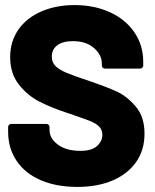

<svg xmlns="http://www.w3.org/2000/svg" viewBox="-20 -728 609 756"><path d="M12 -209V-228Q12 -233 15.5 -236.5Q19 -240 24 -240H163Q168 -240 171.5 -236.5Q175 -233 175 -228V-216Q175 -183 208 -158.5Q241 -134 297 -134Q341 -134 362 -153Q383 -172 383 -197Q383 -217 370.5 -229.5Q358 -242 337 -250.5Q316 -259 272 -274Q266 -277 260 -278.5Q254 -280 249 -282Q184 -303 136 -327.5Q88 -352 54 -395.5Q20 -439 20 -503Q20 -565 52.5 -611.5Q85 -658 143 -683Q201 -708 274 -708Q351 -708 412.5 -680Q474 -652 509 -601Q544 -550 544 -484V-470Q544 -465 540.5 -461.5Q537 -458 532 -458H393Q388 -458 384.5 -461.5Q381 -465 381 -470V-477Q381 -512 350 -539Q319 -566 267 -566Q228 -566 206 -550Q184 -534 184 -505Q184 -483 198 -468.5Q212 -454 241.5 -441.5Q271 -429 332 -409Q402 -385 441 -367Q480 -349 514.5 -308.5Q549 -268 549 -202Q549 -137 516 -90Q483 -43 423.5 -17.5Q364 8 285 8Q202 8 140.5 -18.5Q79 -45 45.5 -94.5Q12 -144 12 -209Z"/></svg>

Font: BARLOWEXTRABOLD
Style: Regular
Weight: 800
Designer: Jeremy Tribby
Foundry: Tribby Type
Version: Version 1.422